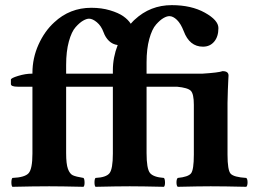

<svg xmlns="http://www.w3.org/2000/svg" viewBox="-20 -718 987 740"><path d="M544.9 -127.9Q544.9 -67.9 557.9 -51.5Q570.8 -35.2 611.8 -32.2Q615.7 -28.3 616 -15.1Q616.2 -2 611.8 2Q525.9 0 480 0Q432.1 0 348.1 2Q344.2 -2 344.2 -14.9Q344.2 -27.8 348.1 -32.2Q389.2 -34.2 402.1 -50.5Q415 -66.9 415 -126V-383.8H369.1H234.9V-127.9Q234.9 -85.9 241.9 -66.9Q249 -47.9 260.5 -42.5Q272 -37.1 301.8 -32.2Q305.7 -28.3 305.9 -15.1Q306.2 -2 301.8 2Q215.8 0 169.9 0Q111.8 0 27.8 2Q23.9 -2 23.9 -14.9Q23.9 -27.8 27.8 -32.2Q75.7 -34.2 90.3 -50.5Q105 -66.9 105 -126V-383.8H48.8Q22 -383.8 22 -394V-411.1Q22 -417 50 -425.5Q78.1 -434.1 103 -434.1H105V-437Q105 -494.1 128.4 -546.1Q151.9 -598.1 189 -631.8Q249 -688 332 -688Q371.6 -688 404.1 -678.2Q436.5 -668.5 455.3 -655.3Q474.1 -642.1 483.9 -626.5Q485.4 -627.9 486.8 -629.6Q488.3 -631.3 489.7 -632.8Q491.2 -634.3 492.7 -636Q494.1 -637.7 495.8 -639.2Q497.6 -640.6 499 -642.1Q559.1 -698.2 642.1 -698.2Q717.3 -698.2 769.5 -669.2Q821.8 -640.1 821.8 -609.9Q821.8 -576.7 805.4 -557.4Q789.1 -538.1 762.2 -538.1Q710.4 -538.1 688 -598.1Q676.8 -627 661.9 -641.4Q647 -655.8 632.8 -655.8Q623 -655.8 610.1 -648.4Q597.2 -641.1 581.5 -623.5Q565.9 -606 555.4 -567.9Q544.9 -529.8 544.9 -478V-434.1H760.3Q822.3 -438 837.9 -443.8Q860.8 -443.8 860.8 -426.8Q860.4 -420.4 859.9 -409.9Q859.4 -399.4 858.2 -371.3Q856.9 -343.3 856.9 -321.3V-122.1Q856.9 -62 868.9 -48.6Q880.9 -35.2 929.2 -32.2Q934.1 -28.3 934.1 -15.1Q934.1 -2 929.2 2Q843.3 0 792 0Q749 0 665 2Q660.2 -2 660.2 -14.9Q660.2 -27.8 665 -32.2Q705.1 -36.1 716.1 -49.6Q727.1 -63 727.1 -122.1V-314Q727.1 -356 715.6 -367.9Q704.1 -379.9 662.1 -383.8H544.9ZM413.1 -434.1H415V-446.8Q415 -496.6 433.6 -544.4Q414.1 -546.9 400.1 -560.3Q386.2 -573.7 378.9 -594.2Q370.1 -618.2 353.5 -632.1Q336.9 -646 323.2 -646Q313.5 -646 300.3 -638.4Q287.1 -630.9 271.5 -613.5Q255.9 -596.2 245.4 -558.1Q234.9 -520 234.9 -467.8V-434.1Z"/></svg>

Font: Linux Libertine
Style: Bold
Weight: 700
Designer: Philipp H. Poll
Foundry: Philipp H. Poll
Version: Version 5.0.3